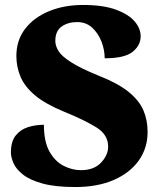

<svg xmlns="http://www.w3.org/2000/svg" viewBox="-20 -744 645 774"><path d="M284 10Q203 10 152 -4Q101 -18 73 -40Q45 -62 34.5 -86Q24 -110 24 -129Q24 -174 43.5 -198Q63 -222 93 -231.5Q123 -241 157 -241Q157 -173 179.5 -133Q202 -93 236.5 -75.5Q271 -58 306 -58Q359 -58 387.5 -88.5Q416 -119 416 -153Q416 -201 368.5 -230.5Q321 -260 240 -293Q164 -324 122 -359Q80 -394 63 -434Q46 -474 46 -518Q46 -582 81.5 -628Q117 -674 178 -699Q239 -724 315 -724Q396 -724 447.5 -705Q499 -686 523 -657.5Q547 -629 547 -598Q547 -561 514.5 -535Q482 -509 402 -509Q402 -543 389 -576.5Q376 -610 351.5 -632.5Q327 -655 291 -655Q254 -655 228.5 -637Q203 -619 203 -579Q203 -559 216 -538Q229 -517 267.5 -492.5Q306 -468 380 -438Q456 -408 498.5 -373.5Q541 -339 558 -299.5Q575 -260 575 -212Q575 -147 539.5 -97Q504 -47 438.5 -18.5Q373 10 284 10Z"/></svg>

Font: Noto Serif Telugu Black
Style: Regular
Weight: 900
Designer: Jelle Bosma - Monotype Design Team
Foundry: Monotype Imaging Inc.
Version: Version 2.005; ttfautohint (v1.8.4.7-5d5b)